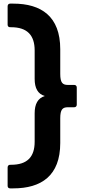

<svg xmlns="http://www.w3.org/2000/svg" viewBox="-20 -839 495 1058"><path d="M36 199H53C207 199 312 130 312 -51V-187C312 -235 324 -248 354 -248H389C397 -248 403 -253 403 -262V-357C403 -366 397 -371 389 -371H354C324 -371 312 -384 312 -432V-568C312 -749 207 -819 53 -819H36C27 -819 22 -813 22 -804V-703C22 -694 27 -689 36 -689H41C130 -689 171 -645 171 -561V-404C171 -354 188 -321 227 -310C188 -298 171 -265 171 -215V-58C171 26 130 69 41 69H36C27 69 22 75 22 84V185C22 194 27 199 36 199Z"/></svg>

Font: LINE Seed JP App_OTF Bold
Style: Regular
Weight: 700
Designer: LINE & Fontrix & Fontworks
Version: Version 1.009